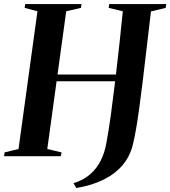

<svg xmlns="http://www.w3.org/2000/svg" viewBox="-33 -763 832 938"><path d="M340 155.5 326 132Q376 116.5 408.8 87.2Q441.5 58 460 19.8Q478.5 -18.5 486 -60.5Q498 -124.5 508.8 -203.2Q519.5 -282 529.5 -366H243.5L198 -35L267.5 -18.5L264.5 0H-13L-10.5 -18.5L57.5 -35L150 -708L87.5 -724.5L90 -743H365L362.5 -724.5L290.5 -708L248 -399H533.5Q543 -477 551.2 -555.8Q559.5 -634.5 567 -708L498 -724.5L500.5 -743H779L776.5 -724.5L704.5 -707Q693 -610.5 683.2 -526.5Q673.5 -442.5 664.8 -370.8Q656 -299 648 -239.8Q640 -180.5 632 -134.5Q624 -88.5 616 -56Q602 1 565.8 43.8Q529.5 86.5 472.5 114.8Q415.5 143 340 155.5Z"/></svg>

Font: Merriweather 144pt SemiBold
Style: Italic
Weight: 600
Italic angle: -7.8°
Version: Version 2.101